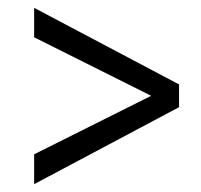

<svg xmlns="http://www.w3.org/2000/svg" viewBox="-20 -604 511 489"><path d="M436 -331 67 -135V-211L365 -360L67 -509V-584L436 -389Z"/></svg>

Font: Domine
Style: Regular
Weight: 400
Designer: Pablo Impallari, Rodrigo Fuenzalida, Brenda Gallo
Foundry: Pablo Impallari, Rodrigo Fuenzalida, Brenda Gallo
Version: Version 2.000